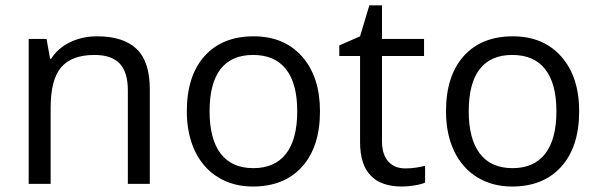

<svg xmlns="http://www.w3.org/2000/svg" viewBox="-20 -679 2215 709"><path d="M452.1 0V-346.2Q452.1 -411.6 422.4 -443.8Q392.6 -476.1 329.1 -476.1Q245.1 -476.1 206.1 -430.7Q167 -385.3 167 -280.8V0H85.9V-535.2H151.9L165 -461.9H168.9Q193.8 -501.5 238.8 -523.2Q283.7 -544.9 338.9 -544.9Q435.5 -544.9 484.4 -498.3Q533.2 -451.7 533.2 -349.1V0Z M1161.6 -268.1Q1161.6 -137.2 1095.7 -63.7Q1029.8 9.8 913.6 9.8Q841.8 9.8 786.1 -23.9Q730.5 -57.6 700.2 -120.6Q669.9 -183.6 669.9 -268.1Q669.9 -398.9 735.4 -471.9Q800.8 -544.9 917 -544.9Q1029.3 -544.9 1095.5 -470.2Q1161.6 -395.5 1161.6 -268.1ZM753.9 -268.1Q753.9 -165.5 794.9 -111.8Q835.9 -58.1 915.5 -58.1Q995.1 -58.1 1036.4 -111.6Q1077.6 -165 1077.6 -268.1Q1077.6 -370.1 1036.4 -423.1Q995.1 -476.1 914.6 -476.1Q835 -476.1 794.4 -423.8Q753.9 -371.6 753.9 -268.1Z M1476.6 -57.1Q1498 -57.1 1518.1 -60.3Q1538.1 -63.5 1549.8 -66.9V-4.9Q1536.6 1.5 1511 5.6Q1485.4 9.8 1464.8 9.8Q1309.6 9.8 1309.6 -153.8V-472.2H1232.9V-511.2L1309.6 -544.9L1343.8 -659.2H1390.6V-535.2H1545.9V-472.2H1390.6V-157.2Q1390.6 -108.9 1413.6 -83Q1436.5 -57.1 1476.6 -57.1Z M2118.7 -268.1Q2118.7 -137.2 2052.7 -63.7Q1986.8 9.8 1870.6 9.8Q1798.8 9.8 1743.2 -23.9Q1687.5 -57.6 1657.2 -120.6Q1627 -183.6 1627 -268.1Q1627 -398.9 1692.4 -471.9Q1757.8 -544.9 1874 -544.9Q1986.3 -544.9 2052.5 -470.2Q2118.7 -395.5 2118.7 -268.1ZM1710.9 -268.1Q1710.9 -165.5 1752 -111.8Q1793 -58.1 1872.6 -58.1Q1952.1 -58.1 1993.4 -111.6Q2034.7 -165 2034.7 -268.1Q2034.7 -370.1 1993.4 -423.1Q1952.1 -476.1 1871.6 -476.1Q1792 -476.1 1751.5 -423.8Q1710.9 -371.6 1710.9 -268.1Z"/></svg>

Font: f02537652
Style: Regular
Weight: 400
Foundry: Ascender Corporation
Version: Version 1.10